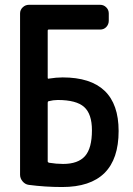

<svg xmlns="http://www.w3.org/2000/svg" viewBox="-20 -750 540 780"><path d="M173.8 -333V-94.7Q173.8 -90.8 178.7 -88.9Q209 -84 236.3 -84Q296.9 -84 325.2 -115.7Q353.5 -147.5 353.5 -220.7Q353.5 -287.1 321.8 -315.4Q290 -343.8 214.8 -343.8Q196.3 -343.8 177.7 -338.9Q173.8 -337.9 173.8 -333ZM96.7 1Q82 -1 71.8 -13.2Q61.5 -25.4 61.5 -40V-695.3Q61.5 -710 72.3 -720.2Q83 -730.5 97.7 -730.5H386.7Q401.4 -730.5 411.6 -720.2Q421.9 -710 421.9 -695.3V-666Q421.9 -651.4 412.1 -640.6Q402.3 -629.9 386.7 -629.9H177.7Q173.8 -629.9 173.8 -625V-434.6Q173.8 -428.7 178.7 -430.7Q209 -435.5 234.4 -435.5Q461.9 -435.5 461.9 -217.8Q461.9 9.8 232.4 9.8Q163.1 9.8 96.7 1Z"/></svg>

Font: Rounded-L Mgen+ 1m medium
Style: Regular
Weight: 500
Designer: [Source Han Sans]
Ryoko NISHIZUKA  (kana & ideographs); Paul D. Hunt (Latin, Greek & Cyrillic); Wenlong ZHANG  (bopomofo
Version: Version 1.059.20150602